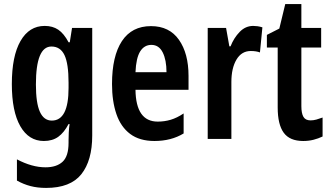

<svg xmlns="http://www.w3.org/2000/svg" viewBox="-20 -681 1616 941"><path d="M199 -554Q238 -554 265.5 -535.5Q293 -517 316 -474H322L333 -544H432V-17Q432 106 378.5 173Q325 240 206 240Q164 240 129.5 231Q95 222 63 204V100Q137 139 203 139Q257 139 286.5 112Q316 85 316 19V7Q316 -9 317 -31Q318 -53 321 -73H316Q294 -31 265.5 -10.5Q237 10 195 10Q121 10 79.5 -62.5Q38 -135 38 -269Q38 -406 80.5 -480Q123 -554 199 -554ZM232 -453Q156 -453 156 -267Q156 -176 175.5 -133Q195 -90 234 -90Q316 -90 316 -250V-276Q316 -369 296 -411Q276 -453 232 -453Z M720 -553Q810 -553 857 -486Q904 -419 904 -309V-241H644Q646 -85 753 -85Q786 -85 816.5 -94Q847 -103 880 -125V-27Q819 10 737 10Q664 10 618 -24.5Q572 -59 550.5 -122Q529 -185 529 -269Q529 -406 577.5 -479.5Q626 -553 720 -553ZM722 -461Q687 -461 667 -429Q647 -397 644 -327H796Q796 -387 777.5 -424Q759 -461 722 -461Z M1221 -554Q1231 -554 1242 -552.5Q1253 -551 1266 -547L1254 -424Q1236 -431 1209 -431Q1164 -431 1139 -389Q1114 -347 1114 -279V0H998V-544H1088L1104 -454H1110Q1126 -495 1154.5 -524.5Q1183 -554 1221 -554Z M1502 -91Q1516 -91 1530.5 -95Q1545 -99 1561 -105V-12Q1540 -2 1516.5 4Q1493 10 1466 10Q1400 10 1370.5 -30.5Q1341 -71 1341 -154V-448H1288V-510L1349 -541L1378 -661H1457V-544H1554V-448H1457V-161Q1457 -126 1467 -108.5Q1477 -91 1502 -91Z"/></svg>

Font: Noto Sans Bengali ExtraCondensed SemiBold
Style: Regular
Weight: 600
Width: 2
Designer: Joana Ranito - Universal Thirst; Jelle Bosma - Monotype Design Team
Foundry: Universal Thirst ehf.
Version: Version 3.000; ttfautohint (v1.8.4.7-5d5b)